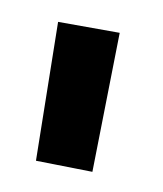

<svg xmlns="http://www.w3.org/2000/svg" viewBox="-52 -226 376 442"><g transform="rotate(-10 136.0 -5.0)"><path d="M130 171.2 6.5 123.5 112.2 -182.5 247.5 -133Z"/></g></svg>

Font: SVN-Sora Variable
Style: Regular
Weight: 400
Designer: Jonathan Barnbrook, Julián Moncada
Foundry: Barnbrook Fonts
Version: Version 2.000 - Viet hoa boi STYLEno.1 Fonts